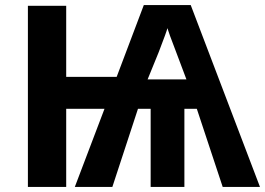

<svg xmlns="http://www.w3.org/2000/svg" viewBox="-20 -737 1045 757"><path d="M90 -714H241V-434H440L547 -717H732L1005 0H858L756 -308H707V0H574V-308H524L423 0H275L392 -308H241V0H90ZM715 -424 674 -533Q644 -611 640 -626Q638 -615 606 -532L562 -424Z"/></svg>

Font: OpenSansMMV
Style: Bold
Weight: 700
Foundry: Ascender Corporation
Version: Version 4.001